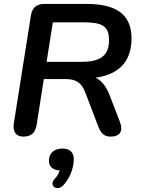

<svg xmlns="http://www.w3.org/2000/svg" viewBox="-20 -690 722 981"><path d="M99 8C139 8 161 -12 167 -51L204 -286H314C370 -286 397 -267 416 -217L482 -44C496 -8 513 8 545 8C594 8 611 -21 592 -69L540 -204C523 -247 501 -278 468 -293C579 -308 652 -368 652 -494C652 -614 577 -670 422 -670H207C167 -670 144 -651 138 -611L51 -62C43 -18 62 8 99 8ZM394 -374H218L250 -576H405C501 -576 537 -558 537 -485C537 -402 489 -374 394 -374ZM300 260C334 227 357 171 357 124C357 88 337 69 299 69C258 69 230 91 230 132C230 161 250 179 285 181C280 196 273 210 260 223C228 257 268 289 300 260Z"/></svg>

Font: SN Pro Semibold
Style: Italic
Weight: 600
Italic angle: -9°
Designer: Tobias Whetton
Foundry: Supernotes
Version: Version 1.001;Glyphs 3.2 (3249)